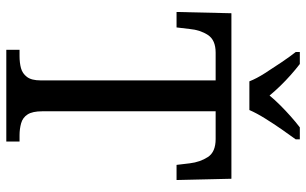

<svg xmlns="http://www.w3.org/2000/svg" viewBox="-201 -770 971 609"><g transform="rotate(90 284.5 -465.5)"><path d="M138 0V-42H158Q179 -42 196 -46.5Q213 -51 224 -65.5Q235 -80 235 -109V-664H147Q107 -664 91 -639.5Q75 -615 72 -582L67 -540H18L22 -714H547L551 -540H503L498 -582Q494 -615 478 -639.5Q462 -664 421 -664H333V-114Q333 -83 343 -67.5Q353 -52 371 -47Q389 -42 409 -42H429V0ZM238 -771Q229 -794 212 -820.5Q195 -847 177.5 -873Q160 -899 145 -918V-931H183Q200 -918 218 -902Q236 -886 252.5 -869Q269 -852 283 -835Q297 -852 314 -869Q331 -886 349 -902Q367 -918 384 -931H422V-918Q408 -899 390 -873Q372 -847 355.5 -820.5Q339 -794 329 -771Z"/></g></svg>

Font: Noto Serif Khmer SemiCondensed
Style: Regular
Weight: 400
Width: 4
Designer: Danh Hong and the Monotype Design Team
Foundry: Monotype Imaging Inc.
Version: Version 2.004